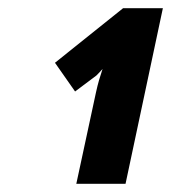

<svg xmlns="http://www.w3.org/2000/svg" viewBox="-20 -864 417 468"><path d="M166 -416H286L377 -844H280L114 -711L163 -641L215 -680C218 -683 225 -690 230 -696C224 -678 219 -662 214 -639Z"/></svg>

Font: Noto Sans UI Condensed Black
Style: Italic
Weight: 900
Width: 3
Italic angle: -192°
Designer: Monotype Design Team
Foundry: Monotype Imaging Inc.
Version: Version 1.901